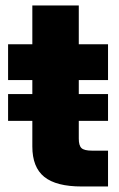

<svg xmlns="http://www.w3.org/2000/svg" viewBox="-20 -676 432 696"><path d="M371.6 -335V-237.8H265.6V-173.3Q265.6 -148.4 275.4 -139.2Q285.2 -129.9 313.5 -129.9H371.6V0H276.4Q183.6 0 140.4 -34.9Q97.2 -69.8 97.2 -145V-237.8H9.3V-335H97.2V-385.7H9.3V-515.6H97.2V-656.2H265.6V-515.6H371.6V-385.7H265.6V-335Z"/></svg>

Font: Inter Display ExtraBold
Style: Regular
Weight: 800
Designer: Rasmus Andersson
Foundry: rsms
Version: Version 4.000;git-a52131595